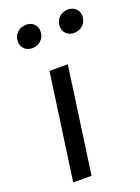

<svg xmlns="http://www.w3.org/2000/svg" viewBox="-146 -832 655 896"><g transform="rotate(-20 181.5 -383.5)"><path d="M131 -527H222L148 0H57ZM92 -654Q69 -654 54 -668.5Q39 -683 39 -705Q39 -732 57 -749.5Q75 -767 102 -767Q125 -767 140 -752.5Q155 -738 155 -716Q155 -689 137 -671.5Q119 -654 92 -654ZM300 -654Q277 -654 262 -668.5Q247 -683 247 -705Q247 -732 265 -749.5Q283 -767 310 -767Q333 -767 348 -752.5Q363 -738 363 -716Q363 -689 345 -671.5Q327 -654 300 -654Z"/></g></svg>

Font: Fira Sans Variable
Style: Italic
Weight: 397
Italic angle: -8°
Designer: Carrois Corporate & Edenspiekermann AG
Foundry: Carrois Corporate GbR & Edenspiekermann AG
Version: Version 4.202